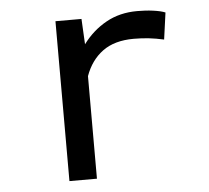

<svg xmlns="http://www.w3.org/2000/svg" viewBox="-44 -585 688 632"><g transform="rotate(-5 300.0 -269.0)"><path d="M431.2 -538.1Q443.8 -538.1 457.5 -537.4Q471.2 -536.6 483.6 -534.9Q496.1 -533.2 506.6 -530.8Q517.1 -528.3 523.9 -525.4L511.7 -437Q485.4 -442.9 461.7 -445.6Q438 -448.2 412.1 -448.2Q348.6 -448.2 309.3 -419.4Q270 -390.6 251.5 -338.9V0H160.6V-528.3H246.6L251 -444.3Q283.2 -487.8 328.4 -512.9Q373.5 -538.1 431.2 -538.1Z"/></g></svg>

Font: TypoPRO Roboto Mono
Style: Regular
Weight: 400
Designer: Google
Version: Version 2.000986; 2015; ttfautohint (v1.3)